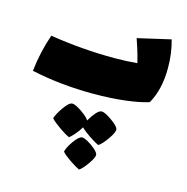

<svg xmlns="http://www.w3.org/2000/svg" viewBox="-104 -436 880 904"><g transform="rotate(15 335.5 15.5)"><path d="M641 -202Q641 -97 600 -25Q558 -11 487 -2.5Q416 6 331 6Q173 6 30 -25Q41 -122 71 -207Q229 -182 385 -182Q443 -182 496 -187Q487 -224 476 -258Q465 -292 462 -300L623 -337Q641 -273 641 -202ZM418 233Q401 226 372 206.5Q343 187 327 171Q317 189 301 207.5Q285 226 275 233Q256 225 224.5 203Q193 181 180 166Q186 145 210 110.5Q234 76 250 76Q265 76 297 98Q329 120 337 135Q350 112 365.5 94Q381 76 393 76Q409 76 443.5 100.5Q478 125 481 139Q483 154 459 188Q435 222 418 233ZM420 279Q422 292 399 325Q376 358 360 368Q342 360 312 339.5Q282 319 270 305Q273 286 295.5 253.5Q318 221 334 218Q344 217 364 228Q384 239 401 254Q418 269 420 279Z"/></g></svg>

Font: Lalezar
Style: Regular
Weight: 400
Designer: Borna Izadpanah
Foundry: Borna Izadpanah
Version: Version 1.003